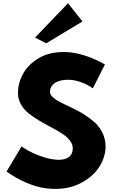

<svg xmlns="http://www.w3.org/2000/svg" viewBox="-20 -1172 750 1206"><path d="M21 -94.2 115.2 -252Q183.6 -204.1 269 -180.7Q367.2 -154.3 410.6 -184.1Q437 -202.6 437 -240.2Q437 -266.6 418 -290.5Q398.9 -314.5 368.7 -333.7Q338.4 -353 301.8 -372.3Q265.1 -391.6 228.3 -413.3Q191.4 -435.1 161.1 -459Q130.9 -482.9 111.8 -516.1Q92.8 -549.3 92.8 -587.9Q92.8 -622.1 102.8 -655.8Q112.8 -689.5 131.3 -719.5Q149.9 -749.5 178.2 -774.2Q206.5 -798.8 241.5 -816.4Q276.4 -834 320.6 -840.8Q364.7 -847.7 413.6 -843.8Q462.4 -839.8 520.5 -820.6Q578.6 -801.3 639.2 -767.1L563 -617.2Q527.3 -642.6 488 -656.2Q448.7 -669.9 415 -670.9Q381.3 -671.9 353.5 -663.8Q325.7 -655.8 309.8 -637.7Q293.9 -619.6 293.9 -595.2Q293.9 -577.1 313.2 -560.1Q332.5 -543 363.3 -527.6Q394 -512.2 431.4 -494.9Q468.8 -477.5 505.9 -454.6Q543 -431.6 573.7 -404.3Q604.5 -377 623.8 -337.4Q643.1 -297.9 643.1 -251Q643.1 -214.4 630.1 -178Q617.2 -141.6 593.8 -109.6Q570.3 -77.6 535.6 -52Q501 -26.4 459.5 -9.3Q418 7.8 366.9 12.7Q315.9 17.6 261.7 9.8Q207.5 2 145.3 -24.4Q83 -50.8 21 -94.2ZM200.2 -936 407.2 -1151.9 498 -1037.1 270 -899.9Z"/></svg>

Font: Hussar Preview
Style: Bold
Weight: 700
Foundry: Cannot Into Space Fonts, PlusOne Fonts
Version: Version 2.29RC2 "Millennial"